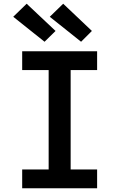

<svg xmlns="http://www.w3.org/2000/svg" viewBox="-20 -1010 640 1030"><path d="M99 0V-101H241V-634H99V-735H501V-634H359V-101H501V0ZM415 -786 247 -920 319 -990 473 -844ZM219 -786 51 -920 123 -990 278 -844Z"/></svg>

Font: Iosevka HT Extended
Style: Bold
Weight: 700
Width: 7
Monospace: yes
Designer: Belleve Invis
Foundry: Belleve Invis
Version: Version 32.3.0; ttfautohint (v1.8.4)